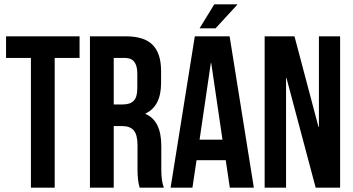

<svg xmlns="http://www.w3.org/2000/svg" viewBox="-20 -868 1632 888"><path d="M8 -600V-700H348V-600H233V0H123V-600Z M738 0H626Q616 -30 616 -86V-196Q616 -244 599 -264.5Q582 -285 544 -285H506V0H396V-700H562Q647 -700 686 -660.5Q725 -621 725 -539V-484Q725 -377 653 -343V-341Q726 -310 726 -193V-85Q726 -28 738 0ZM559 -600H506V-385H549Q582 -385 598.5 -402Q615 -419 615 -459V-528Q615 -600 559 -600Z M1042 -700 1154 0H1043L1024 -127H889L870 0H769L881 -700ZM955 -576 903 -222H1009L957 -576ZM971 -848H1079L977 -737H903Z M1440 0 1305 -507H1303V0H1204V-700H1342L1453 -281H1455V-700H1553V0Z"/></svg>

Font: Bebas Neue
Style: Regular
Weight: 400
Designer: Ryoichi Tsunekawa
Foundry: Ryoichi Tsunekawa
Version: Version 1.400